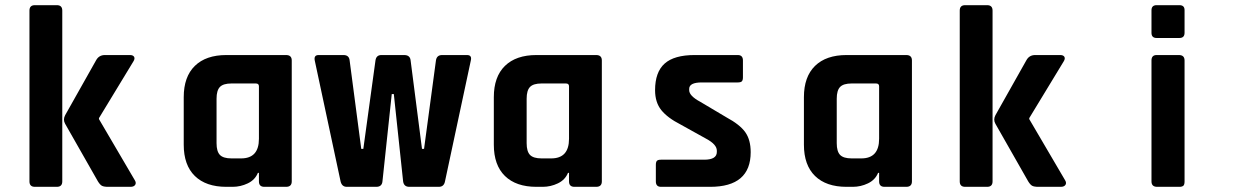

<svg xmlns="http://www.w3.org/2000/svg" viewBox="-20 -723 4840 743"><path d="M386 -510H483Q495 -510 499 -503Q503 -496 496 -485L363 -266V-262L502 -25Q508 -15 503 -7.5Q498 0 485 0H399Q382 0 374.5 -4Q367 -8 359 -21L232 -244Q223 -260 232 -277L352 -490Q363 -510 386 -510ZM200 0H115Q94 0 94 -21V-682Q94 -703 115 -703H200Q221 -703 221 -682V-21Q221 0 200 0Z M880 0H856Q777 0 734 -42Q691 -84 691 -163V-347Q691 -426 734 -468Q777 -510 856 -510H1087Q1109 -510 1109 -489V-21Q1109 0 1087 0H1003Q982 0 982 -21V-54H978Q967 -27 939 -13.5Q911 0 880 0ZM982 -186V-389Q982 -400 970 -400H876Q844 -400 831 -386.5Q818 -373 818 -341V-169Q818 -137 831 -123.5Q844 -110 876 -110H913Q982 -110 982 -186Z M1436 0H1322Q1303 0 1298 -21L1198 -489Q1194 -510 1213 -510H1309Q1331 -510 1333 -489L1378 -147H1386L1433 -489Q1436 -510 1456 -510H1544Q1567 -510 1569 -489L1613 -147H1621L1667 -489Q1670 -510 1691 -510H1787Q1807 -510 1802 -489L1702 -21Q1698 0 1678 0H1564Q1543 0 1540 -21L1504 -359H1496L1460 -21Q1458 0 1436 0Z M2080 0H2056Q1977 0 1934 -42Q1891 -84 1891 -163V-347Q1891 -426 1934 -468Q1977 -510 2056 -510H2287Q2309 -510 2309 -489V-21Q2309 0 2287 0H2203Q2182 0 2182 -21V-54H2178Q2167 -27 2139 -13.5Q2111 0 2080 0ZM2182 -186V-389Q2182 -400 2170 -400H2076Q2044 -400 2031 -386.5Q2018 -373 2018 -341V-169Q2018 -137 2031 -123.5Q2044 -110 2076 -110H2113Q2182 -110 2182 -186Z M2728 0H2538Q2518 0 2518 -21V-85Q2518 -96 2522 -100.5Q2526 -105 2538 -105H2705Q2754 -105 2754 -135V-140Q2754 -164 2713 -186L2614 -241Q2563 -267 2539 -297Q2515 -327 2515 -374Q2515 -444 2552 -477Q2589 -510 2668 -510H2835Q2855 -510 2855 -489V-424Q2855 -413 2851 -408.5Q2847 -404 2835 -404H2696Q2647 -404 2647 -379V-374Q2647 -352 2690 -329L2791 -269Q2843 -241 2864 -211.5Q2885 -182 2885 -134Q2885 0 2728 0Z M3280 0H3256Q3177 0 3134 -42Q3091 -84 3091 -163V-347Q3091 -426 3134 -468Q3177 -510 3256 -510H3487Q3509 -510 3509 -489V-21Q3509 0 3487 0H3403Q3382 0 3382 -21V-54H3378Q3367 -27 3339 -13.5Q3311 0 3280 0ZM3382 -186V-389Q3382 -400 3370 -400H3276Q3244 -400 3231 -386.5Q3218 -373 3218 -341V-169Q3218 -137 3231 -123.5Q3244 -110 3276 -110H3313Q3382 -110 3382 -186Z M3986 -510H4083Q4095 -510 4099 -503Q4103 -496 4096 -485L3963 -266V-262L4102 -25Q4108 -15 4103 -7.5Q4098 0 4085 0H3999Q3982 0 3974.5 -4Q3967 -8 3959 -21L3832 -244Q3823 -260 3832 -277L3952 -490Q3963 -510 3986 -510ZM3800 0H3715Q3694 0 3694 -21V-682Q3694 -703 3715 -703H3800Q3821 -703 3821 -682V-21Q3821 0 3800 0Z M4436 -596V-683Q4436 -703 4456 -703H4544Q4564 -703 4564 -684V-596Q4564 -576 4544 -576H4456Q4436 -576 4436 -596ZM4436 -21V-489Q4436 -510 4456 -510H4542Q4564 -510 4564 -489V-21Q4564 -8 4559 -4Q4554 0 4544 0H4458Q4436 0 4436 -21Z"/></svg>

Font: RajdhaniMono
Style: Bold
Weight: 700
Monospace: yes
Designer: Satya Rajpurohit, Jyotish Sonowal
Foundry: Indian Type Foundry
Version: Version 1.201;PS 1.0;hotconv 1.0.78;makeotf.lib2.5.61930; tt